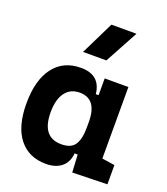

<svg xmlns="http://www.w3.org/2000/svg" viewBox="-146 -897 877 1008"><g transform="rotate(20 293.0 -392.5)"><path d="M228.5 9.8Q131.3 9.8 77.6 -58.3Q23.9 -126.5 23.9 -253.9Q23.9 -384.3 77.9 -455.8Q131.8 -527.3 230.5 -527.3Q338.9 -527.3 349.6 -423.8H365.2V-517.6H497.6V-118.2L568.8 -107.4V0L374 4.9L368.7 -93.8H351.6Q346.7 -42 313.7 -16.1Q280.8 9.8 228.5 9.8ZM365.2 -242.7V-274.9Q365.2 -402.8 268.1 -402.8Q216.3 -402.8 187.7 -364Q159.2 -325.2 159.2 -253.9Q159.2 -114.7 269 -114.7Q322.8 -114.7 344 -146.7Q365.2 -178.7 365.2 -242.7ZM210.9 -609.4 301.8 -794.9H441.9L341.3 -609.4Z"/></g></svg>

Font: Cascadia Mono
Style: Bold
Weight: 700
Monospace: yes
Designer: Aaron Bell
Foundry: Saja Typeworks
Version: Version 2404.023; ttfautohint (v1.8.4)